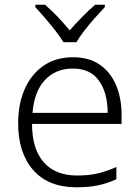

<svg xmlns="http://www.w3.org/2000/svg" viewBox="-20 -785 592 815"><path d="M290 -542Q358 -542 403.5 -510.5Q449 -479 472.5 -424Q496 -369 496 -298V-259H116Q116 -153 165.5 -96.5Q215 -40 307 -40Q356 -40 393 -48.5Q430 -57 474 -76V-24Q434 -6 395 2Q356 10 305 10Q185 10 121 -63Q57 -136 57 -262Q57 -343 84.5 -406Q112 -469 164 -505.5Q216 -542 290 -542ZM289 -494Q216 -494 170.5 -445Q125 -396 118 -306H437Q437 -390 400.5 -442Q364 -494 289 -494ZM249 -606Q236 -628 215 -655Q194 -682 171 -708.5Q148 -735 130 -755V-765H171Q198 -742 225.5 -713Q253 -684 276 -656Q300 -684 328.5 -713Q357 -742 384 -765H425V-755Q406 -735 382.5 -708.5Q359 -682 338 -655Q317 -628 305 -606Z"/></svg>

Font: Noto Sans Arabic UI Lt
Style: Regular
Weight: 300
Designer: Monotype Design Team, Nadine Chahine and Nizar Qandah
Foundry: Monotype Imaging Inc.
Version: Version 2.010; ttfautohint (v1.8.4.7-5d5b)